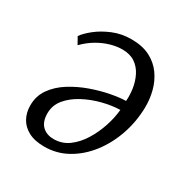

<svg xmlns="http://www.w3.org/2000/svg" viewBox="-137 -682 789 812"><g transform="rotate(30 257.0 -276.0)"><path d="M73.5 -463Q87.5 -483 117.2 -506.8Q147 -530.5 188.5 -547.8Q230 -565 278 -565Q331.5 -565 368.8 -546Q406 -527 429 -494.8Q452 -462.5 462.2 -423Q472.5 -383.5 471.5 -342Q470 -272.5 447.8 -208.5Q425.5 -144.5 386.8 -94.8Q348 -45 296.5 -16Q245 13 184.5 13Q137.5 13 107 -3.2Q76.5 -19.5 61.5 -47Q46.5 -74.5 46.5 -109Q46.5 -155.5 71.8 -191Q97 -226.5 137.8 -252Q178.5 -277.5 225 -294Q271.5 -310.5 315 -318.8Q358.5 -327 388 -327.5Q390.5 -356.5 385.8 -388Q381 -419.5 367.2 -447Q353.5 -474.5 328.8 -491.5Q304 -508.5 266.5 -508.5Q239.5 -508.5 209.5 -500Q179.5 -491.5 149.5 -474Q119.5 -456.5 92.5 -429ZM203 -34.5Q243.5 -34.5 275.8 -58.2Q308 -82 331.2 -119.8Q354.5 -157.5 368.5 -200.5Q382.5 -243.5 386 -282.5Q346 -281.5 300.8 -270Q255.5 -258.5 215.8 -237.2Q176 -216 151 -185.8Q126 -155.5 126 -116.5Q126 -75.5 147 -55Q168 -34.5 203 -34.5Z"/></g></svg>

Font: Merriweather Light
Style: Italic
Weight: 300
Italic angle: -7.8°
Designer: Eben Sorkin
Foundry: Eben Sorkin
Version: Version 2.101